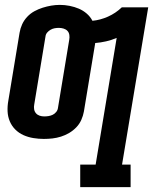

<svg xmlns="http://www.w3.org/2000/svg" viewBox="-20 -560 640 785"><path d="M308 205V113H371L457 -405Q436 -396 414 -391Q392 -386 369 -384Q369 -384 369 -383.5Q369 -383 369 -382L323 -104Q320 -87 312.5 -70Q305 -53 292 -39.5Q279 -26 263 -16.5Q247 -7 229.5 -1.5Q212 4 194.5 6Q177 8 159 8Q138 8 116.5 4.5Q95 1 76 -7.5Q57 -16 42.5 -30.5Q28 -45 20 -64Q12 -83 11 -104.5Q10 -126 14 -148L60 -426Q63 -444 70.5 -460.5Q78 -477 91 -491Q104 -505 120.5 -514Q137 -523 154.5 -528.5Q172 -534 189.5 -537Q207 -540 225 -540Q245 -540 265 -536Q285 -532 302.5 -524.5Q320 -517 334.5 -504.5Q349 -492 358 -475Q390 -478 421.5 -492Q453 -506 478 -530H586L479 113H514V205ZM161 -84Q170 -84 179 -85.5Q188 -87 196 -91Q204 -95 210 -102.5Q216 -110 217 -119L263 -397Q265 -407 263.5 -417Q262 -427 256 -433.5Q250 -440 240.5 -443Q231 -446 221 -446Q212 -446 203.5 -444.5Q195 -443 187 -438.5Q179 -434 173 -427Q167 -420 166 -411L120 -133Q118 -123 119.5 -113.5Q121 -104 127 -97Q133 -90 142 -87Q151 -84 161 -84Z"/></svg>

Font: Iosevka Slab SmBdExObl
Style: Regular
Weight: 600
Width: 7
Italic angle: -9°
Monospace: yes
Designer: Belleve Invis
Foundry: Belleve Invis
Version: Version 11.1.0; ttfautohint (v1.8.3)